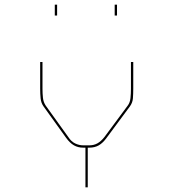

<svg xmlns="http://www.w3.org/2000/svg" viewBox="-20 -897 745 827"><path d="M365 -261H358V-90H348V-261H338Q316 -261 298.5 -271Q281 -281 265 -303L168 -438Q157 -453 155 -473Q153 -493 153 -515V-630H163V-515Q163 -494 165 -475.5Q167 -457 177 -442L274 -307Q287 -287 304 -279Q321 -271 338 -271H365Q384 -271 399.5 -279.5Q415 -288 430 -307L530 -442Q540 -455 542 -474.5Q544 -494 544 -515V-630H554V-515Q554 -493 552.5 -473.5Q551 -454 539 -438L439 -303Q423 -281 405.5 -271Q388 -261 365 -261ZM226 -830H216V-877H226ZM484 -830H474V-877H484Z"/></svg>

Font: Bungee Hairline
Style: Regular
Weight: 400
Designer: David Jonathan Ross
Foundry: David Jonathan Ross
Version: Version 1.000;PS 1.0;hotconv 1.0.72;makeotf.lib2.5.5900